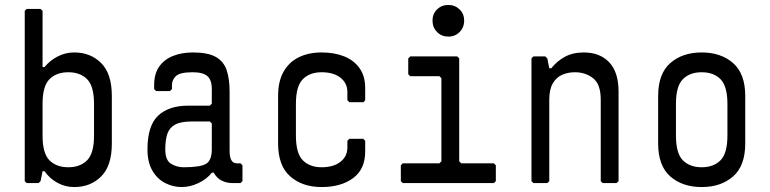

<svg xmlns="http://www.w3.org/2000/svg" viewBox="-20 -740 3112 776"><path d="M88 0 80 -8V-696L88 -704H144L152 -696V-469H160Q181 -495 212.5 -511.5Q244 -528 280 -528Q346 -528 389 -485Q432 -442 432 -352V-160Q432 -70 389 -27Q346 16 280 16Q244 16 212.5 -1Q181 -18 160 -48H152L144 -8L136 0ZM256 -64Q304 -64 332 -92Q360 -120 360 -192V-320Q360 -392 332 -420Q304 -448 256 -448Q208 -448 180 -420Q152 -392 152 -320V-192Q152 -120 180 -92Q208 -64 256 -64Z M722 -64Q790 -64 813 -78Q836 -92 836 -136V-241L828 -249H755Q710 -249 687 -236Q664 -223 656 -198Q648 -173 648 -136Q648 -92 671.5 -78Q695 -64 722 -64ZM714 16Q679 16 647 -0.5Q615 -17 595.5 -51Q576 -85 576 -136Q576 -232 619 -272.5Q662 -313 741 -313H828L836 -321V-380Q836 -417 818 -432.5Q800 -448 759 -448Q707 -448 691 -432.5Q675 -417 675 -396V-380L667 -372H611L603 -380V-396Q603 -442 623.5 -471Q644 -500 679.5 -514Q715 -528 760 -528Q820 -528 852 -510Q884 -492 896 -456.5Q908 -421 908 -370V-129Q908 -80 937 -80H952L960 -72V-8L952 0H921Q896 0 876 -10Q856 -20 844 -42H836Q816 -16 782 0Q748 16 714 16Z M1280 16Q1202 16 1153 -27Q1104 -70 1104 -160V-352Q1104 -412 1126.5 -451Q1149 -490 1188.5 -509Q1228 -528 1280 -528Q1332 -528 1371.5 -512Q1411 -496 1433.5 -464Q1456 -432 1456 -384V-335L1449 -327H1392L1384 -335V-368Q1384 -404 1356 -426Q1328 -448 1280 -448Q1232 -448 1204 -420Q1176 -392 1176 -320V-192Q1176 -120 1204 -92Q1232 -64 1280 -64Q1328 -64 1356 -86Q1384 -108 1384 -144V-171L1392 -179H1448L1456 -171V-128Q1456 -56 1407 -20Q1358 16 1280 16Z M1608 0 1600 -8V-72L1608 -80H1756L1764 -88V-424L1756 -432H1638L1630 -440V-504L1638 -512H1828L1836 -504V-88L1844 -80H1976L1984 -72V-8L1976 0ZM1792 -592Q1765 -592 1746.5 -610.5Q1728 -629 1728 -657Q1728 -684 1746.5 -702Q1765 -720 1792 -720Q1819 -720 1837.5 -702Q1856 -684 1856 -657Q1856 -629 1837.5 -610.5Q1819 -592 1792 -592Z M2136 0 2128 -8V-504L2136 -512H2184L2192 -504L2200 -464H2208Q2231 -493 2263 -510.5Q2295 -528 2340 -528Q2404 -528 2442 -488.5Q2480 -449 2480 -369V-8L2472 0H2416L2408 -8V-337Q2408 -400 2377 -424Q2346 -448 2304 -448Q2276 -448 2252.5 -438Q2229 -428 2214.5 -403.5Q2200 -379 2200 -337V-8L2192 0Z M2816 16Q2738 16 2689 -27Q2640 -70 2640 -160V-352Q2640 -442 2689 -485Q2738 -528 2816 -528Q2894 -528 2943 -485Q2992 -442 2992 -352V-160Q2992 -70 2943 -27Q2894 16 2816 16ZM2816 -64Q2864 -64 2892 -92Q2920 -120 2920 -192V-320Q2920 -392 2892 -420Q2864 -448 2816 -448Q2768 -448 2740 -420Q2712 -392 2712 -320V-192Q2712 -120 2740 -92Q2768 -64 2816 -64Z"/></svg>

Font: Hasubi Mono
Style: Regular
Weight: 400
Designer: Eli Heuer
Foundry: Eli Heuer
Version: Version 1.000